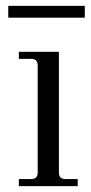

<svg xmlns="http://www.w3.org/2000/svg" viewBox="-20 -632 310 652"><path d="M8 -612H268V-572H8ZM44 0V-24H86Q108 -24 108 -46V-410Q108 -432 86 -432H44V-456H180V-46Q180 -24 202 -24H244V0Z"/></svg>

Font: Old Standard TT
Style: Regular
Weight: 400
Designer: Alexey Kryukov <alexios@thessalonica.org.ru>
Version: Version 2.2